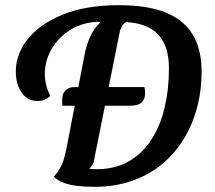

<svg xmlns="http://www.w3.org/2000/svg" viewBox="-20 -699 830 741"><path d="M344 22Q308 22 278.5 18.5Q249 15 226 6.5Q203 -2 188 -17Q200 -31 209 -45.5Q218 -60 224.5 -78.5Q231 -97 236 -124L308 -496Q317 -536 331.5 -564.5Q346 -593 366 -611L365 -614Q357 -616 344 -614Q285 -608 242.5 -578Q200 -548 176.5 -505Q153 -462 153 -414Q153 -370 174 -329Q165 -320 153 -314.5Q141 -309 126 -309Q99 -309 80.5 -323.5Q62 -338 51.5 -364Q41 -390 41 -422Q41 -490 87 -548Q133 -606 222 -642.5Q311 -679 439 -679Q550 -679 620 -650.5Q690 -622 724 -565Q758 -508 758 -424Q758 -328 729 -246.5Q700 -165 646 -104.5Q592 -44 515.5 -11Q439 22 344 22ZM221 -291Q220 -296 220 -303Q220 -310 220 -315Q220 -338 233 -350.5Q246 -363 269 -363H537Q539 -358 539.5 -351Q540 -344 540 -339Q540 -317 527 -304Q514 -291 483 -291ZM352 -46Q425 -46 477.5 -76.5Q530 -107 564.5 -160.5Q599 -214 615.5 -284.5Q632 -355 632 -434Q632 -497 611.5 -535.5Q591 -574 554.5 -592.5Q518 -611 467 -614Q459 -610 453 -601.5Q447 -593 443 -580L345 -91Q343 -73 337 -63Q331 -53 324 -48Q331 -47 338 -46.5Q345 -46 352 -46Z"/></svg>

Font: Sansita Swashed Light
Style: Regular
Weight: 400
Version: Version 1.003